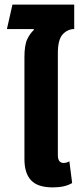

<svg xmlns="http://www.w3.org/2000/svg" viewBox="-20 -804 346 833"><path d="M209 9Q144 9 115 -21.5Q86 -52 86 -114V-556Q86 -609 98.5 -634.5Q111 -660 127 -674L126 -678H10L34 -784H302V-678Q274 -678 252.5 -655.5Q231 -633 231 -573V-131Q231 -97 256 -97Q268 -97 281 -104L293 -10Q262 9 209 9Z"/></svg>

Font: Noto Sans Thai UI ExtCond ExtBd
Style: Regular
Weight: 800
Width: 2
Designer: Monotype Design Team
Foundry: Monotype Imaging Inc.
Version: Version 2.000